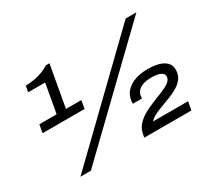

<svg xmlns="http://www.w3.org/2000/svg" viewBox="-135 -940 1316 1193"><g transform="rotate(-30 523.0 -343.5)"><path d="M135 12 870 -699H947L210 12ZM67 -340 77 -398H201L238 -605H116L124 -648Q156 -649 186 -654Q216 -659 244 -669.5Q272 -680 296 -695H321L268 -398H378L368 -340ZM600 0 604 -22Q611 -60 635.5 -86.5Q660 -113 695 -132Q730 -151 767.5 -165.5Q805 -180 837.5 -193.5Q870 -207 890.5 -223Q911 -239 911 -261Q911 -281 888.5 -291.5Q866 -302 824 -302Q787 -302 763 -293Q739 -284 727 -270Q715 -256 712 -241L709 -218H644Q644 -223 644 -228.5Q644 -234 645 -239Q651 -280 677 -306.5Q703 -333 742.5 -346Q782 -359 830 -359Q873 -359 907 -350Q941 -341 961 -321Q981 -301 981 -268Q981 -235 964.5 -210.5Q948 -186 920.5 -169Q893 -152 860.5 -139Q828 -126 796 -114.5Q764 -103 738 -90Q712 -77 698 -60H949L938 0Z"/></g></svg>

Font: Archivo Expanded
Style: Italic
Weight: 400
Width: 7
Italic angle: -10°
Designer: Hector Gatti
Foundry: Omnibus-Type
Version: Version 2.001